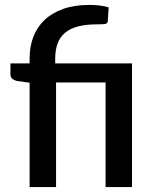

<svg xmlns="http://www.w3.org/2000/svg" viewBox="-20 -761 628 781"><path d="M100.5 0V-424.5L50.5 -431.5Q38 -434 30.2 -440.5Q22.5 -447 22.5 -459V-503H100.5V-524.5Q100.5 -571.5 115.5 -611Q130.5 -650.5 161 -679.5Q191.5 -708.5 237.2 -724.8Q283 -741 344.5 -741Q364.5 -741 385.8 -738.5Q407 -736 422 -731L418.5 -675Q417.5 -664.5 406 -663.2Q394.5 -662 375.5 -662Q329 -662 296.5 -653.2Q264 -644.5 243.5 -626.8Q223 -609 213.8 -582.8Q204.5 -556.5 204.5 -521.5V-503H517V0H409.5V-425.5H208V0Z"/></svg>

Font: Lato 2
Style: Regular
Weight: 600
Designer: Lukasz Dziedzic with Adam Twardoch and Botio Nikoltchev
Foundry: tyPoland Lukasz Dziedzic
Version: Version 2.015; 2015-08-06; http://www.latofonts.com/